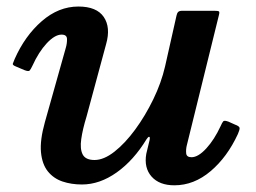

<svg xmlns="http://www.w3.org/2000/svg" viewBox="-20 -553 784 588"><path d="M25 -372.5Q20.5 -362 19.2 -357.8Q18 -353.5 29.5 -349L55.5 -338Q67.5 -333.5 70.8 -337Q74 -340.5 79 -351Q98.5 -394 123.2 -420.5Q148 -447 168.5 -447Q185 -447 185.2 -433.5Q185.5 -420 181.5 -406.5L117.5 -179Q102 -123.5 105.5 -86.8Q109 -50 126.5 -28.2Q144 -6.5 171.2 2.8Q198.5 12 231 12Q285.5 12 337.5 -25Q389.5 -62 429 -127Q434 -134.5 437 -134Q440 -133.5 438 -123.5L428 -82Q420.5 -39 444.2 -12.2Q468 14.5 514 14.5Q574 14.5 625 -28.8Q676 -72 708.5 -142.5Q714 -155 713.8 -160.8Q713.5 -166.5 699.5 -171.5L679.5 -180.5Q667 -185 663.8 -181.5Q660.5 -178 655.5 -166.5Q636.5 -125.5 611.8 -98.5Q587 -71.5 566.5 -71.5Q551.5 -71.5 550.2 -83.2Q549 -95 552 -107.5L650.5 -507Q653 -516.5 650.2 -518.2Q647.5 -520 635.5 -520H538.5Q529 -520 525.5 -516.2Q522 -512.5 520.5 -505L485.5 -349.5Q474 -299.5 449.5 -249Q425 -198.5 394 -156.2Q363 -114 330.5 -88.5Q298 -63 269.5 -63Q242 -63 233.2 -80Q224.5 -97 228.8 -127Q233 -157 245 -196L305 -418Q319.5 -469 297.8 -501Q276 -533 220 -533Q159.5 -533 108 -488.2Q56.5 -443.5 25 -372.5Z"/></svg>

Font: Besley SemiBold
Style: Italic
Weight: 600
Italic angle: -13°
Designer: Owen Earl
Foundry: indestructible type*
Version: Version 2.001